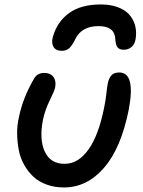

<svg xmlns="http://www.w3.org/2000/svg" viewBox="-20 -782 637 853"><path d="M428.2 -762.2Q470.2 -762.2 502.2 -750.5Q534.2 -738.8 552.5 -719Q570.8 -699.2 578.6 -674.3Q586.4 -649.4 584 -621.1Q582 -590.3 567.1 -575.7Q552.2 -561 529.8 -561Q511.2 -561 502.4 -571.5Q493.7 -582 492.2 -608.9Q489.3 -666 418 -666Q342.8 -666 314.9 -608.9Q300.8 -579.6 287.6 -567.9Q274.4 -556.2 254.9 -556.2Q227.5 -556.2 217.3 -574.5Q207 -592.8 215.8 -621.1Q234.9 -686.5 287.6 -724.4Q340.3 -762.2 428.2 -762.2ZM264.2 50.8Q222.7 50.8 188 38.3Q153.3 25.9 129.6 4.2Q106 -17.6 88.6 -47.4Q71.3 -77.1 64.2 -111.8Q57.1 -146.5 56.2 -184.6Q55.2 -222.7 64 -261.2Q81.1 -345.7 129.9 -430.2Q144 -458 176.8 -458Q204.1 -458 217.3 -440.2Q230.5 -422.4 225.1 -394Q222.7 -379.9 201.7 -337.6Q180.7 -295.4 170.9 -250Q153.8 -163.6 178.7 -108.9Q203.6 -54.2 267.1 -54.2Q327.6 -54.2 373 -117.7Q418.5 -181.2 442.9 -305.2Q449.2 -334.5 452.6 -366.5Q456.1 -398.4 459 -412.1Q463.9 -435.5 475.3 -447.8Q486.8 -460 509.8 -460Q583.5 -460 551.8 -293.9Q517.6 -123 441.9 -36.1Q366.2 50.8 264.2 50.8Z"/></svg>

Font: Shantell Sans Bouncy
Style: Italic
Weight: 500
Italic angle: -11.31°
Designer: Stephen Nixon, Anya Danilova, Shantell Martin
Foundry: Arrow Type
Version: Version 1.006;[9816181b4]